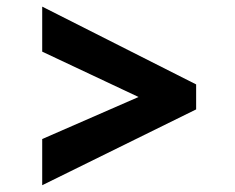

<svg xmlns="http://www.w3.org/2000/svg" viewBox="-20 -671 710 580"><path d="M572.5 -340.5V-416L107.5 -651V-515L398.5 -378L107.5 -251V-111.5Z"/></svg>

Font: Merriweather Sans
Style: Bold
Weight: 700
Designer: Eben Sorkin
Foundry: Eben Sorkin
Version: Version 1.008; ttfautohint (v1.7.19-72a1) -l 8 -r 50 -G 200 